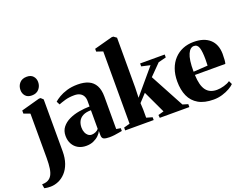

<svg xmlns="http://www.w3.org/2000/svg" viewBox="-193 -1139 2212 1702"><g transform="rotate(-20 913.0 -288.0)"><path d="M22.5 242.5Q8.5 242.5 -3.2 241.5Q-15 240.5 -24 238.8Q-33 237 -37 236L-43.5 197.5Q-33 197.5 -17 195Q-1 192.5 14 185Q36 173.5 49.2 150.5Q62.5 127.5 68.5 88.8Q74.5 50 74.5 -8.5L74 -427L15 -449V-478L189.5 -526H205.5L227.5 -505.5L228 -17.5Q228 48 210.5 97Q193 146 163 178.2Q133 210.5 96.5 226.2Q60 242 22.5 242.5ZM141.5 -574Q102.5 -574 82.2 -597.2Q62 -620.5 62 -653Q62 -692.5 86 -719.2Q110 -746 153.5 -746H154.5Q193 -746 213.5 -723.2Q234 -700.5 234 -667.5Q234 -629.5 210 -601.8Q186 -574 142.5 -574Z M443 11Q400 11 367.5 -7Q335 -25 316.8 -57.8Q298.5 -90.5 298.5 -135Q298.5 -182.5 324.5 -215.5Q350.5 -248.5 393 -268.8Q435.5 -289 486.8 -298Q538 -307 588 -307.5V-359.5Q588 -385.5 577.8 -405.2Q567.5 -425 546.8 -436.2Q526 -447.5 494 -447.5Q444 -447.5 405.2 -436Q366.5 -424.5 344.5 -415.5L328.5 -447Q345 -462.5 376.2 -481.2Q407.5 -500 452.2 -513.5Q497 -527 554 -527Q614.5 -527 656 -508.2Q697.5 -489.5 719.5 -449Q741.5 -408.5 741.5 -344.5V-39L782.5 -32V-6Q772 -4 752.2 -0.2Q732.5 3.5 709 6.5Q685.5 9.5 661.5 9.5Q627.5 9.5 609.2 1.5Q591 -6.5 591 -36V-75Q582.5 -55.5 562 -35.5Q541.5 -15.5 511.2 -2.2Q481 11 443 11ZM522 -66Q538.5 -66 557.8 -74Q577 -82 588 -97.5V-272Q541.5 -272 512.5 -257Q483.5 -242 470 -216Q456.5 -190 456.5 -156Q456.5 -129.5 465 -109.2Q473.5 -89 488.2 -77.5Q503 -66 522 -66Z M812 0V-27L869 -42.5V-724.5L809.5 -744.5V-771L982 -817.5H997.5L1025.5 -797V-326.5L1022.5 -231.5L1221 -466.5L1139.5 -485V-512.5H1371.5V-485L1298 -466.5L1195.5 -362.5L1367.5 -42.5L1417.5 -27.5V0H1138.5L1136 -27.5L1189 -42.5L1090 -253.5L1022.5 -181L1025.5 -119V-42.5L1081 -26.5V0Z M1644.5 11.5Q1557.5 11.5 1502 -20.5Q1446.5 -52.5 1420.2 -111.2Q1394 -170 1394 -249.5Q1394 -315 1412.8 -366.8Q1431.5 -418.5 1465.8 -455Q1500 -491.5 1546.5 -510.8Q1593 -530 1649.5 -530Q1746.5 -530 1800.5 -481.8Q1854.5 -433.5 1856 -343Q1856 -309 1854 -285.8Q1852 -262.5 1848 -250.5H1561Q1563 -199.5 1572.5 -163.5Q1582 -127.5 1599.2 -104.5Q1616.5 -81.5 1642 -70.5Q1667.5 -59.5 1701 -59.5Q1732 -59.5 1768.2 -69.8Q1804.5 -80 1826 -96L1841.5 -63Q1827 -47.5 1796.8 -30Q1766.5 -12.5 1726.8 -0.5Q1687 11.5 1644.5 11.5ZM1560 -281.5 1695 -290Q1695.5 -305.5 1695.8 -319.2Q1696 -333 1696.5 -348.5Q1696.5 -420.5 1685 -457.8Q1673.5 -495 1639.5 -495Q1623 -495 1608.5 -483.5Q1594 -472 1582.5 -446.8Q1571 -421.5 1565.2 -380.8Q1559.5 -340 1560 -281.5Z"/></g></svg>

Font: Merriweather 120pt ExtraBold
Style: Regular
Weight: 800
Version: Version 2.100